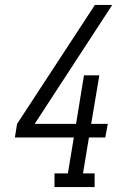

<svg xmlns="http://www.w3.org/2000/svg" viewBox="-20 -755 540 775"><path d="M200 0V-55H254L278 -200H40L49 -255L363 -735H433L120 -255H287L319 -451H381L348 -255H415L405 -200H339L315 -55H362V0Z"/></svg>

Font: Iosevka Slab Light
Style: Italic
Weight: 300
Italic angle: -9°
Monospace: yes
Designer: Belleve Invis
Foundry: Belleve Invis
Version: Version 11.1.1; ttfautohint (v1.8.3)